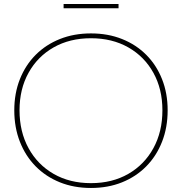

<svg xmlns="http://www.w3.org/2000/svg" viewBox="-20 -926 904 954"><path d="M432 8Q347.5 8 277.8 -20Q208 -48 157.2 -99.5Q106.5 -151 78.8 -221.8Q51 -292.5 51 -378Q51 -462.5 78.8 -532.5Q106.5 -602.5 157.2 -653.5Q208 -704.5 277.8 -732.2Q347.5 -760 432 -760Q516.5 -760 586.2 -732.2Q656 -704.5 706.8 -653.5Q757.5 -602.5 785.2 -532.5Q813 -462.5 813 -378Q813 -292.5 785.2 -221.8Q757.5 -151 706.8 -99.5Q656 -48 586.2 -20Q516.5 8 432 8ZM432 -16Q537.5 -16 617.5 -62Q697.5 -108 742.2 -189.8Q787 -271.5 787 -378Q787 -483.5 742.2 -564.2Q697.5 -645 617.5 -690.5Q537.5 -736 432 -736Q326.5 -736 246.5 -690.5Q166.5 -645 121.8 -564.2Q77 -483.5 77 -378Q77 -271.5 121.8 -189.8Q166.5 -108 246.5 -62Q326.5 -16 432 -16ZM569 -906V-885H296V-906Z"/></svg>

Font: Hepta Slab ExtraLight ExtraLight
Style: Regular
Weight: 250
Version: Version 1.102